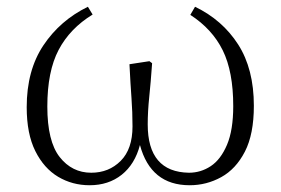

<svg xmlns="http://www.w3.org/2000/svg" viewBox="-20 -534 830 568"><path d="M245 14Q194 14 152 -11Q110 -36 84.5 -87Q59 -138 59 -217Q59 -326 108.5 -400Q158 -474 240 -514L254 -491Q187 -450 153.5 -386.5Q120 -323 120 -219Q120 -116 156.5 -69.5Q193 -23 250 -23Q302 -23 337 -58Q372 -93 372 -160Q372 -203 369 -243.5Q366 -284 363 -344L422 -353L430 -347Q426 -290 421.5 -247Q417 -204 417 -166Q417 -25 539 -23Q574 -23 603.5 -42.5Q633 -62 651.5 -105.5Q670 -149 670 -220Q670 -322 639 -385Q608 -448 543 -490L557 -514Q638 -475 684.5 -402.5Q731 -330 731 -221Q731 -137 704.5 -85.5Q678 -34 634.5 -10Q591 14 541 14Q426 14 394 -105Q379 -48 340 -17Q301 14 245 14Z"/></svg>

Font: Minh Nguyen ExtraLight
Style: Regular
Weight: 250
Designer: Ryoko NISHIZUKA 西塚涼子 (kana & ideographs); Frank Grießhammer (Latin, Greek & Cyrillic); Wenlong ZHANG 张文龙 (bopomofo); San
Foundry: Adobe
Version: Version 1.100;July 7, 2023;FontCreator 14.0.0.2814 64-bit